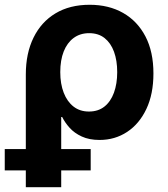

<svg xmlns="http://www.w3.org/2000/svg" viewBox="-46 -568 691 792"><path d="M60.5 204.1V-260.7Q60.5 -348.1 92.3 -412.8Q124 -477.5 182.9 -512.9Q241.7 -548.3 323.7 -548.3Q402.8 -548.3 461.9 -514.6Q521 -481 554 -417.7Q586.9 -354.5 586.9 -265.1Q586.9 -180.2 557.9 -118.7Q528.8 -57.1 478.5 -23.9Q428.2 9.3 364.7 9.3Q321.8 9.3 291.3 -4.9Q260.7 -19 241.2 -40.8Q221.7 -62.5 210.4 -85.4H206.5V204.1ZM320.8 -107.9Q358.9 -107.9 384.8 -128.4Q410.6 -148.9 424.1 -185.8Q437.5 -222.7 437.5 -270.5Q437.5 -318.4 424.3 -354.5Q411.1 -390.6 385.5 -410.9Q359.9 -431.2 321.8 -431.2Q284.7 -431.2 257.8 -411.4Q231 -391.6 216.8 -355.7Q202.6 -319.8 202.6 -270.5Q202.6 -222.2 216.8 -185.5Q231 -148.9 257.3 -128.4Q283.7 -107.9 320.8 -107.9ZM-26.4 134.8V46.9H328.1V134.8Z"/></svg>

Font: Inter 17pt
Style: Bold
Weight: 700
Version: Version 4.001;git-66647c0bb